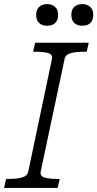

<svg xmlns="http://www.w3.org/2000/svg" viewBox="-40 -919 476 939"><path d="M191 -793Q167 -793 152 -806Q137 -819 137 -846Q137 -864 144 -875.5Q151 -887 163 -893Q175 -899 191 -899Q213 -899 228.5 -886Q244 -873 244 -846Q244 -828 237 -816Q230 -804 218 -798.5Q206 -793 191 -793ZM362 -793Q339 -793 324 -806Q309 -819 309 -846Q309 -864 315.5 -875.5Q322 -887 334.5 -893Q347 -899 362 -899Q385 -899 400.5 -886Q416 -873 416 -846Q416 -828 409 -816Q402 -804 390 -798.5Q378 -793 362 -793ZM98 -79 214 -630Q219 -652 196.5 -659Q174 -666 137 -666H122L132 -710H394L384 -666H368Q332 -666 306 -659Q280 -652 276 -631L159 -80Q155 -58 177 -51Q199 -44 237 -44H252L242 0H-20L-10 -44H6Q42 -44 67.5 -51Q93 -58 98 -79Z"/></svg>

Font: Roboto Serif ExtraLight
Style: Italic
Weight: 250
Italic angle: -10°
Designer: Greg Gazdowicz
Foundry: Commercial Type
Version: Version 1.008